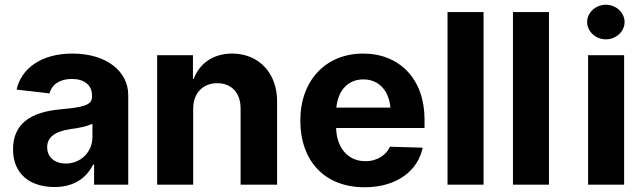

<svg xmlns="http://www.w3.org/2000/svg" viewBox="-20 -779 2715 810"><path d="M210 10C284 10 341 -21 373 -85H377V0H521V-378C521 -479 428 -553 286 -553C150 -553 69 -487 50 -401L189 -385C199 -425 236 -446 283 -446C335 -446 368 -420 368 -378V-369C368 -334 325 -326 237 -318C112 -307 35 -259 35 -149C35 -43 109 10 210 10ZM179 -158C179 -197 206 -223 275 -234C314 -239 348 -246 370 -257V-202C370 -134 317 -89 258 -89C212 -89 179 -115 179 -158Z M795 -321C795 -386 836 -428 896 -428C958 -428 995 -386 995 -322V0H1149V-352C1149 -470 1073 -553 959 -553C880 -553 822 -512 797 -446H794V-546H643V0H795Z M1518 11C1657 11 1744 -61 1763 -156L1625 -160C1611 -128 1575 -99 1521 -99C1446 -99 1400 -158 1398 -239H1771V-275C1771 -445 1666 -553 1512 -553C1353 -553 1247 -438 1247 -271C1247 -99 1350 11 1518 11ZM1399 -325C1406 -398 1448 -444 1513 -444C1578 -444 1621 -397 1627 -325Z M2020 -728H1868V0H2020Z M2296 -728H2144V0H2296Z M2461 0H2613V-546H2461ZM2457 -686C2457 -646 2493 -613 2536 -613C2579 -613 2615 -646 2615 -686C2615 -726 2579 -759 2536 -759C2493 -759 2457 -726 2457 -686Z"/></svg>

Font: Wafeq
Style: Bold
Weight: 700
Designer: Rasmus Andersson & Azza Alameddine
Foundry: Google & TypeTogether
Version: Version 3.000;FEAKit 1.0